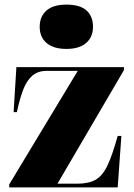

<svg xmlns="http://www.w3.org/2000/svg" viewBox="-20 -812 580 832"><path d="M20 0V-13L317 -505H183Q144 -505 119.5 -483.5Q95 -462 80 -422Q65 -382 53 -326H39L51 -521H517V-508L229 -16H314Q365 -16 395 -33.5Q425 -51 446 -95.5Q467 -140 490 -223H506L490 0ZM268 -600Q212 -600 182 -625.5Q152 -651 152 -696Q152 -740 181 -766Q210 -792 268 -792Q327 -792 355 -766.5Q383 -741 383 -696Q383 -651 353 -625.5Q323 -600 268 -600Z"/></svg>

Font: Literata 72pt ExtraBold
Style: Regular
Weight: 800
Designer: Latin by Veronika Burian and Jose Scaglione. Greek by Irene Vlachou. Cyrillic by Vera Evstafieva.
Foundry: TypeTogether
Version: Version 3.002